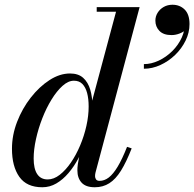

<svg xmlns="http://www.w3.org/2000/svg" viewBox="-20 -780 820 810"><path d="M380 10Q342 10 324.2 -9.5Q306.5 -29 306.5 -61Q306.5 -65.5 306.8 -73Q307 -80.5 308.5 -88.5L323 -168L355.5 -250.5L357 -311L469.5 -730.5H388V-750H569L383 -52.5Q381 -45 381 -36.5Q381 -29.5 385.2 -23.2Q389.5 -17 400 -17Q420.5 -17 439 -31.2Q457.5 -45.5 476.5 -77Q495.5 -108.5 516 -160.5L535.5 -154Q513 -96.5 490.5 -60.2Q468 -24 441.2 -7Q414.5 10 380 10ZM158.5 10Q92.5 10 61.5 -34Q30.5 -78 30.5 -152.5Q30.5 -210 52.2 -266.2Q74 -322.5 110 -368.5Q146 -414.5 189 -442.2Q232 -470 275.5 -470Q310.5 -470 331 -451.5Q351.5 -433 360.8 -401.5Q370 -370 370 -331Q370 -299 363 -261.5Q356 -224 342.8 -185.8Q329.5 -147.5 311 -112.5Q292.5 -77.5 268.8 -49.8Q245 -22 217.5 -6Q190 10 158.5 10ZM181 -23Q207 -23 232 -42.5Q257 -62 279 -94Q301 -126 318 -166.2Q335 -206.5 344.5 -249Q354 -291.5 354 -330.5Q354 -363.5 347.5 -387.8Q341 -412 327.5 -425.8Q314 -439.5 292 -439.5Q268 -439.5 243.8 -417.8Q219.5 -396 197.5 -360.2Q175.5 -324.5 158.5 -281Q141.5 -237.5 131.8 -193.2Q122 -149 122 -111.5Q122 -68 137 -45.5Q152 -23 181 -23ZM587 -490V-509.5Q618 -509.5 649.5 -524.2Q681 -539 706.8 -564.5Q732.5 -590 747 -622Q761.5 -654 759 -688H777.5Q777.5 -670.5 766.5 -658Q755.5 -645.5 738.2 -638.8Q721 -632 703.5 -632Q669.5 -632 652.5 -649.8Q635.5 -667.5 635.5 -693Q635.5 -711 645 -726.2Q654.5 -741.5 670.8 -750.8Q687 -760 707.5 -760Q738.5 -760 759 -739.8Q779.5 -719.5 779.5 -678.5Q779.5 -642.5 763 -608.8Q746.5 -575 718.8 -548.2Q691 -521.5 656.8 -505.8Q622.5 -490 587 -490Z"/></svg>

Font: Bodoni Moda 11pt Medium
Style: Italic
Weight: 500
Italic angle: -13°
Designer: Owen Earl
Foundry: indestructible type
Version: Version 2.004